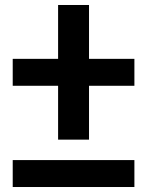

<svg xmlns="http://www.w3.org/2000/svg" viewBox="-20 -750 590 770"><path d="M213 -190V-406H31V-514H213V-730H337V-514H519V-406H337V-190ZM31 0V-108H519V0Z"/></svg>

Font: M PLUS Code Latin SemiExpanded SemiBold
Style: Regular
Weight: 600
Width: 6
Designer: Coji Morishita
Foundry: UNDERFOREST DESIGN
Version: Version 1.002; ttfautohint (v1.8.3)